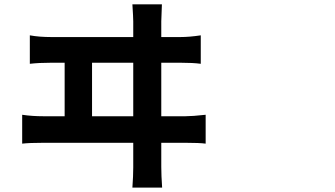

<svg xmlns="http://www.w3.org/2000/svg" viewBox="-20 -810 1540 883"><path d="M403.3 -275.4H592.8V-521.5H403.3ZM721.7 -275.4H833Q864.3 -275.4 925.8 -282.2V-149.4Q897.5 -153.3 833 -153.3H721.7V-42Q721.7 -3.9 725.6 52.7H588.9Q592.8 -2 592.8 -40V-153.3H179.7Q115.2 -153.3 82 -149.4V-282.2Q127 -275.4 179.7 -275.4H277.3V-521.5H215.8Q160.2 -521.5 117.2 -516.6V-647.5Q160.2 -639.6 215.8 -639.6H592.8V-711.9Q592.8 -728.5 588.9 -790H724.6Q721.7 -728.5 721.7 -711.9V-639.6H809.6Q850.6 -639.6 903.3 -647.5V-516.6Q867.2 -521.5 809.6 -521.5H721.7Z"/></svg>

Font: Bpmf Zihi Sans Bold
Style: Bold
Weight: 700
Foundry: But Ko
Version: Version 1.320